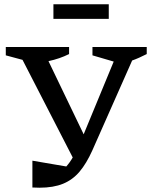

<svg xmlns="http://www.w3.org/2000/svg" viewBox="-20 -869 706 895"><path d="M131 5V-120L289 -93Q306 -112 319 -135L85 -590L7 -611V-650H302V-617Q258 -595 206 -584L370 -243L510 -582L411 -611V-650H664V-617Q646 -608 629.5 -600.5Q613 -593 596 -587L410 -167Q383 -107 351 -69Q319 -31 274 -12.5Q229 6 164 6Q156 6 148 5.5Q140 5 131 5ZM229 -781V-849H487V-781Z"/></svg>

Font: Piazzolla Medium
Style: Regular
Weight: 500
Designer: Juan Pablo del Peral
Foundry: Huerta Tipografica
Version: Version 1.330